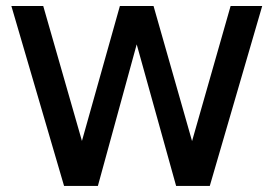

<svg xmlns="http://www.w3.org/2000/svg" viewBox="-20 -615 905 635"><path d="M191.9 0H303.7L432.1 -468.3L562.5 0H673.8L847.2 -595.2H742.7L615.2 -148.4L487.8 -595.2H376.5L251 -148.9L123 -595.2H17.6Z"/></svg>

Font: Now SemiBold
Style: Regular
Weight: 600
Designer: Alfredo Marco Pradil
Foundry: Alfredo Marco Pradil
Version: Version 1.200;hotconv 1.0.109;makeotfexe 2.5.65596